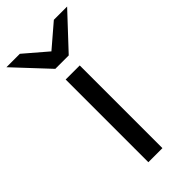

<svg xmlns="http://www.w3.org/2000/svg" viewBox="-293 -786 839 839"><g transform="rotate(-45 126.5 -366.0)"><path d="M168 -576H85L-61 -732H22L127 -642L232 -732H314ZM84 0V-511H171V0Z"/></g></svg>

Font: Overpass
Style: Regular
Weight: 400
Designer: Delve Withrington, Thomas Jockin
Foundry: Delve Fonts
Version: Version 3.000;DELV;Overpass